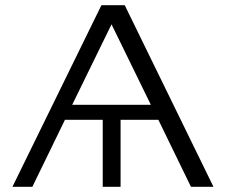

<svg xmlns="http://www.w3.org/2000/svg" viewBox="-20 -722 875 742"><path d="M28 0 372 -702H462L805 0H718L592 -259H446V0H377V-259H231Q210 -216 168 -129.5Q126 -43 105 0ZM259 -317H563L411 -628Q394 -592 259 -317Z"/></svg>

Font: Coval
Style: ExtraLight
Weight: 250
Foundry: Context Ltd
Version: Version 001.000